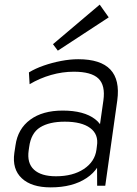

<svg xmlns="http://www.w3.org/2000/svg" viewBox="-20 -803 593 830"><path d="M399 -173 427 -369Q436 -434 405.5 -463.5Q375 -493 299 -493Q250 -493 201 -479Q152 -465 108 -439L105 -490Q133 -507 169 -519.5Q205 -532 244 -539.5Q283 -547 318 -547Q415 -547 457 -502.5Q499 -458 487 -369L435 0H400ZM199 7Q116 7 74 -32.5Q32 -72 42 -142L47 -175Q57 -246 110.5 -285.5Q164 -325 251 -325Q343 -325 391.5 -287.5Q440 -250 430 -180L425 -145Q415 -74 354.5 -33.5Q294 7 199 7ZM222 -41Q295 -41 342.5 -72.5Q390 -104 397 -156L399 -172Q407 -222 370 -249.5Q333 -277 260 -277Q193 -277 153.5 -252.5Q114 -228 106 -167L104 -153Q96 -98 127 -69.5Q158 -41 222 -41ZM450 -728 230 -584 209 -612 411 -783Z"/></svg>

Font: Pathway Extreme 8pt Thin
Style: Italic
Weight: 100
Italic angle: -8°
Designer: Eduardo Rodriguez Tunni
Foundry: Eduardo Rodriguez Tunni
Version: Version 1.000